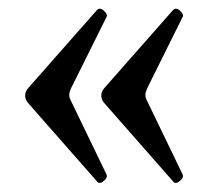

<svg xmlns="http://www.w3.org/2000/svg" viewBox="-20 -430 472 436"><path d="M44.9 -194.8Q37.1 -203.1 37.1 -212.9Q37.1 -222.7 44.9 -231L200.2 -407.2Q203.1 -410.2 206.5 -410.2Q210.9 -410.2 215.8 -405.8Q225.1 -397 222.2 -392.1L141.1 -229Q137.2 -219.7 137.2 -214.4Q137.2 -208.5 140.1 -203.1L222.2 -33.2Q222.7 -32.2 222.7 -30.3Q222.7 -24.9 215.3 -19Q210.4 -14.6 206.1 -14.6Q202.6 -14.6 200.2 -18.1ZM217.8 -194.8Q210 -203.1 210 -212.9Q210 -222.7 217.8 -231L373 -407.2Q376 -410.2 379.4 -410.2Q383.8 -410.2 388.7 -405.8Q397.9 -397 395 -392.1L314 -229Q310.1 -219.7 310.1 -214.4Q310.1 -208.5 313 -203.1L395 -33.2Q395.5 -32.2 395.5 -30.3Q395.5 -24.9 388.2 -19Q383.3 -14.6 378.9 -14.6Q375.5 -14.6 373 -18.1Z"/></svg>

Font: JuniusX
Style: Bold
Weight: 700
Designer: Peter S. Baker
Foundry: Briery Creek Software
Version: Version 1.004